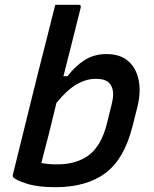

<svg xmlns="http://www.w3.org/2000/svg" viewBox="-20 -770 640 799"><path d="M316 -739Q300 -674 281.5 -601Q263 -528 244 -453H261Q292 -494 331.5 -519.5Q371 -545 423 -545Q481 -545 514.5 -515Q548 -485 557.5 -434.5Q567 -384 551 -322L531 -243Q497 -108 418.5 -49.5Q340 9 210 9Q137 9 92 -5.5Q47 -20 36 -31Q31 -36 34 -45Q71 -194 105 -332.5Q139 -471 178 -623Q186 -655 194 -687Q202 -719 210 -750H308Q318 -750 316 -739ZM378 -442Q339 -442 299 -419Q259 -396 215 -342Q199 -275 183 -211.5Q167 -148 152 -92Q177 -86 219 -86Q299 -86 350.5 -125Q402 -164 425 -256L444 -333Q453 -368 450 -390Q447 -412 434 -425Q418 -442 378 -442Z"/></svg>

Font: Recursive Sn Lnr St Med
Style: Italic
Weight: 500
Italic angle: -15°
Version: Version 1.079;hotconv 1.0.112;makeotfexe 2.5.65598; ttfautoh